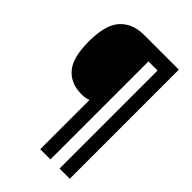

<svg xmlns="http://www.w3.org/2000/svg" viewBox="-255 -868 1104 1104"><g transform="rotate(45 297.0 -316.5)"><path d="M527 127H444V-670H370V127H287V-273Q274 -269 261 -266.5Q248 -264 231 -264Q144 -264 95 -320.5Q46 -377 46 -509Q46 -645 99 -702.5Q152 -760 245 -760H527Z"/></g></svg>

Font: Noto Sans Khmer UI SemiCondensed ExtraBold
Style: Regular
Weight: 800
Width: 4
Designer: Danh Hong and the Monotype Design Team
Foundry: Monotype Imaging Inc.
Version: Version 2.002; ttfautohint (v1.8.4.7-5d5b)